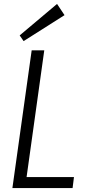

<svg xmlns="http://www.w3.org/2000/svg" viewBox="-20 -956 435 976"><path d="M100 -56H356L349 0H43L141 -700H205L109 -12ZM308 -879 100 -747 80 -776 270 -936Z"/></svg>

Font: Pathway Extreme SemiCondensed ExtraLight
Style: Italic
Weight: 250
Width: 4
Italic angle: -8°
Version: Version 1.001;gftools[0.9.26]